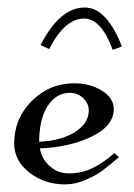

<svg xmlns="http://www.w3.org/2000/svg" viewBox="-20 -480 355 510"><path d="M87.9 -360.4Q138.7 -460 205.1 -460Q236.3 -460 261.2 -431.6Q286.1 -403.3 303.7 -356.4L279.3 -347.7Q249 -430.7 203.1 -430.7Q152.3 -430.7 110.4 -349.6ZM84 -103.5Q144.5 -106.4 180.2 -129.9Q215.8 -153.3 215.8 -186.5Q215.8 -205.1 201.2 -219.2Q186.5 -233.4 166 -233.4Q128.9 -233.4 106.4 -198.2Q84 -163.1 84 -103.5ZM17.6 -98.6Q17.6 -165 64.5 -211.9Q111.3 -258.8 176.8 -258.8Q218.8 -258.8 250.5 -239.3Q282.2 -219.7 282.2 -190.4Q282.2 -145.5 223.6 -117.2Q165 -88.9 85.9 -85.9Q90.8 -57.6 112.3 -38.6Q133.8 -19.5 162.1 -19.5Q196.3 -19.5 224.1 -32.7Q252 -45.9 284.2 -73.2L295.9 -62.5Q269.5 -40 252 -26.9Q234.4 -13.7 207 -2Q179.7 9.8 153.3 9.8Q97.7 9.8 57.6 -22Q17.6 -53.7 17.6 -98.6Z"/></svg>

Font: Kleymisska
Style: Regular
Weight: 500
Italic angle: -8°
Designer: gluk
Foundry: gluk
Version: Version 0.298